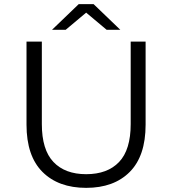

<svg xmlns="http://www.w3.org/2000/svg" viewBox="-20 -901 832 927"><path d="M108 -299V-700H182V-302Q182 -178 238 -119Q294 -60 396 -60Q499 -60 555 -119Q611 -178 611 -302V-700H683V-299Q683 -148 606.5 -71Q530 6 396 6Q262 6 185 -71Q108 -148 108 -299ZM231 -757 360 -881H432L561 -757H495L396 -840L297 -757Z"/></svg>

Font: Modern
Style: Small
Weight: 400
Designer: Julieta Ulanovsky
Foundry: Julieta Ulanovsky
Version: Version 8.000